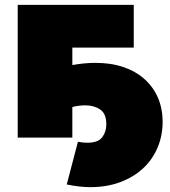

<svg xmlns="http://www.w3.org/2000/svg" viewBox="-20 -567 699 791"><path d="M301 17Q320 21 340 21Q384 21 401 -1.5Q418 -24 418 -55Q418 -99 392.5 -116Q367 -133 332 -133Q303 -133 278 -126V0H53V-547H531V-371H278V-299Q328 -308 373 -308Q438 -308 489 -290.5Q540 -273 576 -240.5Q612 -208 631 -163.5Q650 -119 650 -65Q650 -8 629 41.5Q608 91 569 127Q530 163 475 183.5Q420 204 352 204Q308 204 255 193Z"/></svg>

Font: Montserrat-Alt1 Black
Style: Regular
Weight: 900
Designer: Differentunic
Foundry: Differentunic
Version: Version 7.222